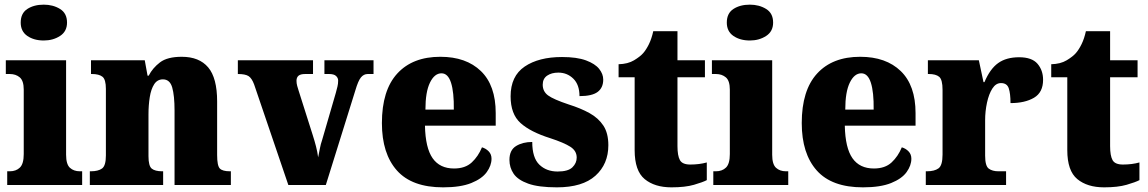

<svg xmlns="http://www.w3.org/2000/svg" viewBox="-20 -795 4933 825"><path d="M168 -621Q126 -621 97.5 -640.5Q69 -660 69 -698Q69 -738 97.5 -756.5Q126 -775 168 -775Q208 -775 238 -756.5Q268 -738 268 -698Q268 -660 238 -640.5Q208 -621 168 -621ZM11 0V-59H22Q49 -59 65.5 -75Q82 -91 82 -133V-410Q82 -448 65 -462.5Q48 -477 22 -477H5V-536H264V-130Q264 -89 280.5 -74Q297 -59 323 -59H333V0Z M366 0V-59H370Q402 -59 418.5 -71Q435 -83 435 -127V-413Q435 -454 420 -465.5Q405 -477 375 -477H371V-536H602L614 -470H619Q636 -503 667.5 -527Q699 -551 761 -551Q836 -551 874.5 -505.5Q913 -460 913 -359V-129Q913 -83 924.5 -71Q936 -59 968 -59H972V0H730V-320Q730 -384 720 -419Q710 -454 680 -454Q656 -454 642.5 -433Q629 -412 623.5 -377.5Q618 -343 618 -303V-124Q618 -82 632 -70.5Q646 -59 677 -59H681V0Z M1072 -432Q1062 -459 1048 -468Q1034 -477 1002 -477V-536H1325V-477H1292Q1271 -477 1262.5 -469.5Q1254 -462 1254 -448Q1254 -437 1257 -426Q1260 -415 1263 -406L1323 -217Q1332 -189 1338 -165.5Q1344 -142 1347 -119Q1351 -138 1354.5 -157Q1358 -176 1364 -193L1423 -396Q1427 -411 1430 -423Q1433 -435 1433 -449Q1433 -460 1424 -468.5Q1415 -477 1394 -477H1374V-536H1585V-477H1560Q1543 -477 1531 -462.5Q1519 -448 1507 -407L1380 0H1219Z M1884 10Q1750 10 1685.5 -62.5Q1621 -135 1621 -266Q1621 -407 1687 -479Q1753 -551 1872 -551Q1983 -551 2046.5 -489.5Q2110 -428 2110 -309V-255H1806Q1808 -159 1839 -115Q1870 -71 1931 -71Q1979 -71 2007 -97Q2035 -123 2051 -162Q2068 -157 2080 -144.5Q2092 -132 2092 -113Q2092 -84 2071.5 -55.5Q2051 -27 2005 -8.5Q1959 10 1884 10ZM1930 -324Q1931 -399 1918 -439.5Q1905 -480 1877 -480Q1847 -480 1827.5 -440Q1808 -400 1808 -324Z M2373 10Q2294 10 2249.5 -6Q2205 -22 2187 -48.5Q2169 -75 2169 -108Q2169 -150 2197.5 -167.5Q2226 -185 2267 -185Q2267 -117 2297.5 -87.5Q2328 -58 2376 -58Q2421 -58 2439.5 -76Q2458 -94 2458 -118Q2458 -147 2430.5 -164.5Q2403 -182 2345 -201Q2259 -228 2216.5 -266.5Q2174 -305 2174 -381Q2174 -468 2234.5 -509Q2295 -550 2395 -550Q2459 -550 2498 -535.5Q2537 -521 2554.5 -499Q2572 -477 2572 -453Q2572 -418 2548 -400Q2524 -382 2470 -382Q2470 -431 2443.5 -457Q2417 -483 2379 -483Q2350 -483 2331 -470Q2312 -457 2312 -431Q2312 -402 2335 -385Q2358 -368 2424 -346Q2475 -330 2513 -309Q2551 -288 2572.5 -255.5Q2594 -223 2594 -171Q2594 -90 2538.5 -40Q2483 10 2373 10Z M2865 10Q2793 10 2750 -25.5Q2707 -61 2707 -150V-463H2638V-519Q2678 -520 2704.5 -536Q2731 -552 2744 -567Q2757 -582 2768.5 -605.5Q2780 -629 2787 -661H2891V-536H3009V-463H2891V-167Q2891 -126 2901.5 -107Q2912 -88 2946 -88Q2985 -88 3017 -97V-21Q3000 -12 2962 -1Q2924 10 2865 10Z M3202 -621Q3160 -621 3131.5 -640.5Q3103 -660 3103 -698Q3103 -738 3131.5 -756.5Q3160 -775 3202 -775Q3242 -775 3272 -756.5Q3302 -738 3302 -698Q3302 -660 3272 -640.5Q3242 -621 3202 -621ZM3045 0V-59H3056Q3083 -59 3099.5 -75Q3116 -91 3116 -133V-410Q3116 -448 3099 -462.5Q3082 -477 3056 -477H3039V-536H3298V-130Q3298 -89 3314.5 -74Q3331 -59 3357 -59H3367V0Z M3688 10Q3554 10 3489.5 -62.5Q3425 -135 3425 -266Q3425 -407 3491 -479Q3557 -551 3676 -551Q3787 -551 3850.5 -489.5Q3914 -428 3914 -309V-255H3610Q3612 -159 3643 -115Q3674 -71 3735 -71Q3783 -71 3811 -97Q3839 -123 3855 -162Q3872 -157 3884 -144.5Q3896 -132 3896 -113Q3896 -84 3875.5 -55.5Q3855 -27 3809 -8.5Q3763 10 3688 10ZM3734 -324Q3735 -399 3722 -439.5Q3709 -480 3681 -480Q3651 -480 3631.5 -440Q3612 -400 3612 -324Z M3958 0V-59H3963Q3995 -59 4012.5 -71.5Q4030 -84 4030 -131V-409Q4030 -453 4015.5 -465Q4001 -477 3971 -477H3967V-536H4186L4206 -442H4210Q4234 -499 4269 -524Q4304 -549 4359 -549Q4414 -549 4438 -521Q4462 -493 4462 -452Q4462 -398 4423 -375Q4384 -352 4322 -352Q4322 -393 4314.5 -415.5Q4307 -438 4281 -438Q4259 -438 4244 -414.5Q4229 -391 4221 -354Q4213 -317 4213 -278V-126Q4213 -82 4228.5 -70.5Q4244 -59 4270 -59H4303V0Z M4724 10Q4652 10 4609 -25.5Q4566 -61 4566 -150V-463H4497V-519Q4537 -520 4563.5 -536Q4590 -552 4603 -567Q4616 -582 4627.5 -605.5Q4639 -629 4646 -661H4750V-536H4868V-463H4750V-167Q4750 -126 4760.5 -107Q4771 -88 4805 -88Q4844 -88 4876 -97V-21Q4859 -12 4821 -1Q4783 10 4724 10Z"/></svg>

Font: Noto Serif Hebrew SemiCondensed Black
Style: Regular
Weight: 900
Width: 4
Designer: Monotype Design Team
Foundry: Monotype Imaging Inc.
Version: Version 2.004; ttfautohint (v1.8.4.7-5d5b)